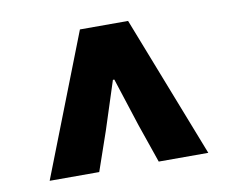

<svg xmlns="http://www.w3.org/2000/svg" viewBox="-54 -737 648 534"><g transform="rotate(-10 270.0 -470.0)"><path d="M46 -270 202 -670H338L494 -270H354L316 -380L272 -516H268L224 -380L186 -270Z"/></g></svg>

Font: Source Sans 3 Black
Style: Regular
Weight: 900
Designer: Paul D. Hunt
Foundry: Adobe
Version: Version 3.046;hotconv 1.0.118;makeotfexe 2.5.65603